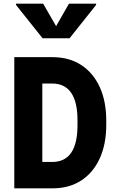

<svg xmlns="http://www.w3.org/2000/svg" viewBox="-20 -1028 640 1048"><path d="M58 0V-716H267Q357 -716 422.8 -673.5Q488.5 -631 524.2 -553.2Q560 -475.5 560 -369V-347Q560 -241 524.2 -163Q488.5 -85 422.8 -42.5Q357 0 267 0ZM211 -144H265Q334 -144 368.5 -194.2Q403 -244.5 403 -344.5V-371.5Q403 -471.5 368.2 -521.8Q333.5 -572 265 -572H211ZM212.5 -819 67.5 -1001V-1008H215.5L300.5 -860.5H272L356.5 -1008H504.5V-1001L359.5 -819Z"/></svg>

Font: Google Sans Code
Style: Regular
Weight: 400
Monospace: yes
Designer: Google Sans Code Authors
Foundry: Google LLC
Version: Version 6.000